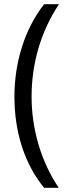

<svg xmlns="http://www.w3.org/2000/svg" viewBox="-20 -740 331 918"><path d="M49 -277C49 -110 97 44 191 158H261C177 34 131 -122 131 -278C131 -436 175 -589 262 -720H191C100 -604 49 -446 49 -277Z"/></svg>

Font: Noto Sans Gujarati UI ExtraCondensed
Style: Regular
Weight: 400
Width: 2
Designer: Jelle Bosma - Monotype Design Team, Universal Thirst
Foundry: Monotype Imaging Inc.
Version: Version 2.106